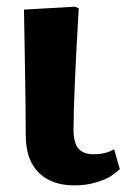

<svg xmlns="http://www.w3.org/2000/svg" viewBox="-20 -541 389 575"><path d="M203.1 14.2Q133.8 14.2 95.5 -24.4Q57.1 -63 57.1 -136.2Q57.1 -209.5 54.7 -347.7Q52.2 -485.8 51.8 -512.2L204.1 -521L215.8 -516.1Q200.2 -250 200.2 -151.9Q200.2 -114.3 214.6 -96.7Q229 -79.1 259.8 -79.1Q297.4 -79.1 321.8 -94.2L338.9 -34.2Q323.7 -21 310.5 -12.5Q297.4 -3.9 268.1 5.1Q238.8 14.2 203.1 14.2Z"/></svg>

Font: Literata Book
Style: Bold
Weight: 700
Designer: Latin by Veronika Burian and Jose Scaglione. Greek by Irene Vlachou. Cyrillic by Vera Evstafieva
Foundry: TypeTogether
Version: Version 2.003;PS 002.003;hotconv 1.0.88;makeotf.lib2.5.64775